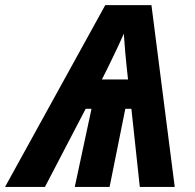

<svg xmlns="http://www.w3.org/2000/svg" viewBox="-80 -737 769 757"><path d="M-60.1 0 335 -716.8H517.1L608.9 0H471.2L438 -308.1H414.1L352.1 0H214.8L280.8 -308.1H257.8L97.2 0ZM321.8 -423.8H424.8L419.9 -467.8Q417 -492.7 413.8 -530.8Q410.6 -568.8 408.2 -604Q398.4 -581.5 386.2 -555.7Q374 -529.8 363 -507.1Q352.1 -484.4 345.2 -470.2Z"/></svg>

Font: Open Sans
Style: Bold Italic
Weight: 700
Italic angle: -12°
Designer: Monotype Design Team
Foundry: Monotype Imaging Inc.
Version: Version 3.003; ttfautohint (v1.8.4)